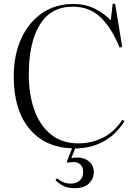

<svg xmlns="http://www.w3.org/2000/svg" viewBox="-20 -765 715 1007"><path d="M372 222Q334 222 310 209Q286 196 271 179L279 170Q292 181 309.5 189.5Q327 198 351 198Q379 198 397.5 182.5Q416 167 416 136Q416 111 402 98Q388 85 366 85Q347 85 334 89L331 82L358 13Q214 8 133 -91Q52 -190 52 -364Q52 -475 90.5 -560.5Q129 -646 199 -695Q269 -744 364 -744Q430 -744 479 -718.5Q528 -693 561 -659L571 -745H584L621 -518L607 -516Q568 -614 509.5 -672Q451 -730 362 -730Q247 -730 189 -636Q131 -542 131 -373Q131 -270 160 -188.5Q189 -107 247 -60Q305 -13 392 -13Q458 -13 518 -42Q578 -71 622 -137L633 -129Q590 -61 528 -26Q466 9 400 12Q387 14 374 14L354 64Q409 55 440.5 77Q472 99 472 138Q472 172 447 197Q422 222 372 222Z"/></svg>

Font: Literata 72pt Light
Style: Regular
Weight: 300
Designer: Latin by Veronika Burian and Jose Scaglione. Greek by Irene Vlachou. Cyrillic by Vera Evstafieva.
Foundry: TypeTogether
Version: Version 3.002